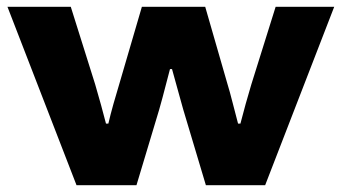

<svg xmlns="http://www.w3.org/2000/svg" viewBox="-20 -547 1009 567"><path d="M206 0 2 -527H189L261 -298Q269 -271 278.5 -236.5Q288 -202 293 -182H300Q306 -208 315 -240Q324 -272 332 -298L399 -527H586L652 -298Q658 -279 667 -243.5Q676 -208 683 -182H690Q696 -206 705.5 -240Q715 -274 722 -297L794 -527H967L763 0H588L521 -224Q513 -253 503.5 -287Q494 -321 488 -343H482Q477 -325 468.5 -291.5Q460 -258 450 -223L383 0Z"/></svg>

Font: Archivo SemiExpanded ExtraBold
Style: Regular
Weight: 800
Width: 6
Designer: Hector Gatti
Foundry: Omnibus-Type
Version: Version 2.001; ttfautohint (v1.8.3)